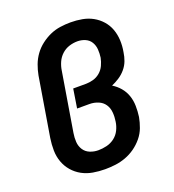

<svg xmlns="http://www.w3.org/2000/svg" viewBox="-136 -849 872 962"><g transform="rotate(-20 300.0 -367.5)"><path d="M261 8Q228 8 196.5 2.5Q165 -3 138.5 -17.5Q112 -32 92 -55Q72 -78 61.5 -107Q51 -136 50.5 -168Q50 -200 55 -233L107 -548Q112 -575 122 -602Q132 -629 149 -652.5Q166 -676 189.5 -694Q213 -712 239 -723.5Q265 -735 293 -739Q321 -743 348 -743Q380 -743 410 -737.5Q440 -732 465.5 -718Q491 -704 510.5 -682Q530 -660 540 -632.5Q550 -605 551.5 -574Q553 -543 547 -511Q544 -489 536 -467.5Q528 -446 512.5 -427.5Q497 -409 477 -396Q457 -383 436 -374Q459 -360 476.5 -339.5Q494 -319 503 -293Q512 -267 512.5 -238Q513 -209 509 -180Q504 -153 494 -126Q484 -99 465 -76Q446 -53 422 -36Q398 -19 371 -9Q344 1 316 4.5Q288 8 261 8ZM261 -93Q283 -93 306 -98.5Q329 -104 348 -118.5Q367 -133 377.5 -154.5Q388 -176 391 -198Q395 -222 393 -246.5Q391 -271 378.5 -289.5Q366 -308 344 -317Q322 -326 298 -326H232L248 -427H314Q334 -427 354.5 -432.5Q375 -438 391.5 -452Q408 -466 417 -485.5Q426 -505 430 -525Q433 -547 431.5 -568.5Q430 -590 419.5 -607.5Q409 -625 389.5 -633.5Q370 -642 348 -642Q326 -642 304 -635Q282 -628 264.5 -612Q247 -596 237.5 -574.5Q228 -553 225 -532L173 -217Q169 -193 170.5 -170Q172 -147 184 -128.5Q196 -110 217 -101.5Q238 -93 261 -93Z"/></g></svg>

Font: Iosevka Aile Oblique
Style: Bold
Weight: 700
Italic angle: -9°
Designer: Belleve Invis
Foundry: Belleve Invis
Version: Version 31.1.0; ttfautohint (v1.8.4)